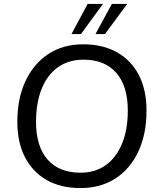

<svg xmlns="http://www.w3.org/2000/svg" viewBox="-20 -946 815 975"><path d="M389 9Q289 9 217.5 -31.5Q146 -72 107 -147.5Q68 -223 68 -327Q68 -446 109.5 -534.5Q151 -623 226 -672Q301 -721 403 -721Q502 -721 574 -680.5Q646 -640 685 -565Q724 -490 724 -384Q724 -265 682.5 -176.5Q641 -88 566 -39.5Q491 9 389 9ZM389 -69Q463 -69 516.5 -107Q570 -145 599.5 -216Q629 -287 629 -385Q629 -509 570.5 -576Q512 -643 404 -643Q329 -643 275 -605Q221 -567 192 -496Q163 -425 163 -326Q163 -203 221.5 -136Q280 -69 389 -69ZM465 -773 548 -926H626L513 -773ZM343 -773 425 -926H503L391 -773Z"/></svg>

Font: Muli Medium
Style: Italic
Weight: 500
Italic angle: -4.541°
Designer: Vernon Adams
Foundry: Vernon Adams
Version: Version 2.100; ttfautohint (v1.8.1.43-b0c9)